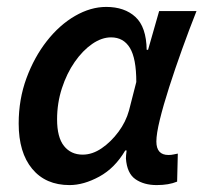

<svg xmlns="http://www.w3.org/2000/svg" viewBox="-20 -523 590 555"><path d="M181 12Q112 12 73 -35Q34 -82 34 -166Q34 -236 56.5 -297Q79 -358 115.5 -404.5Q152 -451 197 -477Q242 -503 287 -503Q340 -503 371.5 -474Q403 -445 404 -379H408L440 -491H548Q527 -438 506.5 -381Q486 -324 469 -271Q452 -218 442 -177Q432 -136 432 -114Q432 -75 467 -75Q475 -75 481.5 -76.5Q488 -78 494 -79L492 2Q468 12 433 12Q396 12 371.5 -5Q347 -22 344 -65Q344 -69 344.5 -75Q345 -81 346 -88H342Q312 -37 267 -12.5Q222 12 181 12ZM219 -76Q247 -76 274 -94.5Q301 -113 322.5 -142Q344 -171 353 -204L374 -286Q374 -354 355.5 -384.5Q337 -415 301 -415Q274 -415 246.5 -396Q219 -377 196 -344Q173 -311 159 -268Q145 -225 145 -178Q145 -126 165 -101Q185 -76 219 -76Z"/></svg>

Font: Source Sans 3 Semibold
Style: Italic
Weight: 600
Italic angle: -11°
Designer: Paul D. Hunt
Foundry: Adobe
Version: Version 3.052;hotconv 1.1.0;makeotfexe 2.6.0